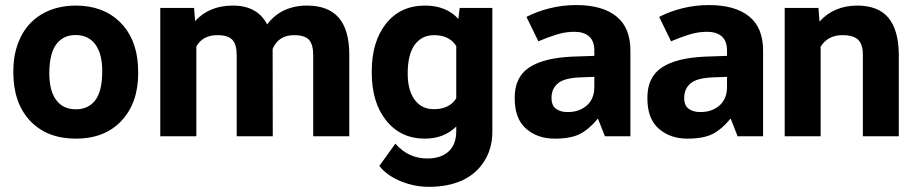

<svg xmlns="http://www.w3.org/2000/svg" viewBox="-20 -533 3588 751"><path d="M200.2 -359.9Q172.9 -323.2 172.9 -246.1Q172.9 -177.2 200.2 -141.1Q227.1 -105.5 276.9 -105.5Q325.2 -105.5 352.5 -140.6Q379.9 -176.3 379.9 -255.4Q379.9 -322.8 352.5 -359.9Q325.2 -396 275.9 -396Q227.1 -396 200.2 -359.9ZM32.2 -249.5V-255.4Q32.2 -329.6 61 -388.2Q90.3 -446.8 145 -478.5Q200.7 -510.7 275.9 -511.2Q381.8 -511.2 447 -449Q512.2 -386.7 519.5 -279.8L520.5 -246.1Q520.5 -130.9 455.1 -60.5Q389.6 9.3 276.9 9.3Q163.6 9.3 97.7 -60.5Q32.2 -130.4 32.2 -249.5Z M739.3 -502V-499L743.2 -450.7Q798.8 -511.2 890.6 -511.2Q986.8 -511.2 1024.9 -437.5Q1080.1 -510.7 1180.7 -511.2Q1264.6 -511.2 1305.7 -462.9Q1346.2 -415 1346.2 -319.8V-3.4V0H1342.8H1208.5H1205.1V-3.4V-317.9Q1205.1 -358.9 1188.5 -377.4Q1171.9 -395.5 1129.9 -395.5Q1069.8 -395.5 1046.4 -341.8L1046.9 -3.4V0H1043.5H909.2H905.8V-3.4V-317.9Q905.8 -359.4 888.7 -377.4Q871.6 -395.5 830.6 -395.5Q773.4 -395.5 748 -351.6V-3.4V0H744.6H610.4H606.9V-3.4V-498.5V-502H610.4H736.3Z M1602.5 -358.4Q1574.7 -320.8 1574.7 -245.1Q1574.7 -179.2 1602.5 -142.1Q1629.9 -105.5 1677.2 -106Q1737.8 -106 1764.6 -148.4V-353Q1737.3 -395.5 1678.2 -395.5Q1629.9 -395.5 1602.5 -358.4ZM1434.1 -249V-254.4Q1434.1 -369.6 1489.7 -440.4Q1545.9 -511.2 1642.6 -511.2Q1725.1 -511.2 1772.9 -459L1777.8 -499V-502H1780.8H1902.3H1905.8V-498.5V-18.6Q1905.8 47.4 1875 96.2Q1844.7 145.5 1789.6 171.9Q1733.4 197.8 1657.7 197.8Q1600.1 197.8 1545.9 175.3Q1492.7 152.8 1465.3 117.7L1463.9 115.7L1465.3 113.8L1524.4 31.7L1526.9 28.8L1529.3 31.7Q1578.6 86.9 1651.4 86.9Q1705.1 86.9 1734.9 59.3Q1764.6 31.7 1764.6 -19.5V-38.1Q1716.8 9.3 1641.6 9.3Q1547.4 9.3 1490.2 -62Q1434.1 -132.3 1434.1 -249Z M2304.7 -192.9V-232.4L2252.9 -230.5Q2187.5 -228.5 2162.1 -207Q2137.2 -185.5 2137.2 -150.4Q2137.2 -120.1 2154.8 -107.4Q2172.9 -94.2 2201.7 -94.7Q2245.1 -94.7 2274.9 -120.1Q2304.7 -146 2304.7 -192.9ZM2233.9 -513.2Q2335.9 -513.2 2390.6 -469.2Q2445.8 -425.3 2445.8 -335V-2V0H2443.8H2347.2H2346.2L2345.7 -1L2319.3 -67.9H2317.4Q2284.7 -27.8 2249 -9.3Q2231 0 2206.3 4.6Q2181.6 9.3 2149.9 9.3Q2082 9.3 2037.6 -29.8Q1992.7 -68.8 1993.2 -150.9Q1993.2 -231.4 2049.8 -269Q2106.4 -306.6 2218.8 -311.5L2304.7 -314.5V-334.5Q2304.7 -373 2284.2 -390.6Q2264.2 -408.2 2228 -408.7Q2191.4 -408.7 2157.2 -397.9Q2122.6 -387.2 2087.4 -372.1L2085.9 -371.1L2085 -373L2040 -465.3L2039.6 -467.3L2041 -467.8Q2080.6 -488.3 2130.4 -500.7Q2180.2 -513.2 2233.9 -513.2Z M2823.7 -192.9V-232.4L2772 -230.5Q2706.5 -228.5 2681.2 -207Q2656.2 -185.5 2656.2 -150.4Q2656.2 -120.1 2673.8 -107.4Q2691.9 -94.2 2720.7 -94.7Q2764.2 -94.7 2793.9 -120.1Q2823.7 -146 2823.7 -192.9ZM2752.9 -513.2Q2855 -513.2 2909.7 -469.2Q2964.8 -425.3 2964.8 -335V-2V0H2962.9H2866.2H2865.2L2864.7 -1L2838.4 -67.9H2836.4Q2803.7 -27.8 2768.1 -9.3Q2750 0 2725.3 4.6Q2700.7 9.3 2668.9 9.3Q2601.1 9.3 2556.6 -29.8Q2511.7 -68.8 2512.2 -150.9Q2512.2 -231.4 2568.8 -269Q2625.5 -306.6 2737.8 -311.5L2823.7 -314.5V-334.5Q2823.7 -373 2803.2 -390.6Q2783.2 -408.2 2747.1 -408.7Q2710.4 -408.7 2676.3 -397.9Q2641.6 -387.2 2606.4 -372.1L2605 -371.1L2604 -373L2559.1 -465.3L2558.6 -467.3L2560.1 -467.8Q2599.6 -488.3 2649.4 -500.7Q2699.2 -513.2 2752.9 -513.2Z M3181.6 -502V-499L3185.5 -448.7Q3241.7 -510.7 3332.5 -511.2Q3414.6 -511.2 3454.6 -463.9Q3494.1 -416.5 3495.6 -323.2V-3.4V0H3492.2H3357.9H3355V-3.4V-318.8Q3355 -359.4 3336.7 -377.4Q3318.4 -395.5 3274.9 -395.5Q3218.3 -395.5 3189.9 -350.6V-3.4V0H3186.5H3052.2H3049.3V-3.4V-498.5V-502H3052.2H3178.7Z"/></svg>

Font: MAUL Bold
Style: Bold
Weight: 700
Designer: MAUL
Version: Version 1.0; 2020; ttfautohint (v1.8.3)